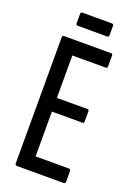

<svg xmlns="http://www.w3.org/2000/svg" viewBox="-150 -849 642 910"><g transform="rotate(20 171.0 -394.5)"><path d="M58 0Q49 0 49 -10V-645Q49 -655 57 -655H295Q303 -655 303 -645V-592Q303 -582 295 -582H126V-368H281Q288 -368 288 -359V-308Q288 -299 281 -299H126V-73H295Q303 -73 303 -63V-10Q303 0 295 0ZM102 -723Q93 -723 93 -732V-780Q93 -789 102 -789H250Q259 -789 259 -780V-732Q259 -723 250 -723Z"/></g></svg>

Font: Sofia Sans Extra Condensed Medium
Style: Regular
Weight: 500
Version: Version 4.100